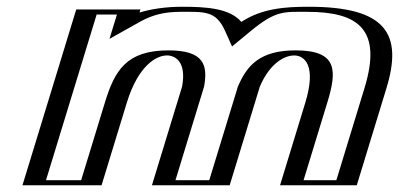

<svg xmlns="http://www.w3.org/2000/svg" viewBox="-20 -548 1180 568"><path d="M255.5 0H71.5L230.5 -520H370.5L361.6 -491C402.6 -514 452.9 -528 517.9 -528C598.9 -528 656.3 -526 685.4 -461C764.3 -526 812.9 -528 893.9 -528C1085.9 -528 1150.8 -459 1098.2 -287L1010.5 0H833.5L908.1 -244C939 -345 923.9 -384 849.9 -384C788.9 -384 752 -358 723.5 -291L634.5 0H454.5L543.5 -291C556 -358 534.9 -384 473.9 -384C399.9 -384 361 -345 330.1 -244ZM708.7 -291.9 624.1 -15H474.1L558.7 -291.9C572.3 -364.9 546.7 -399 478.5 -399C394.4 -399 346.8 -347.8 315.1 -244L245.1 -15H91.1L240.9 -505H350.9L338 -462.7L366.2 -478.6C403.7 -499.6 450.4 -513 513.3 -513C594.8 -513 644.2 -511.1 670.7 -452L677.2 -437.5L693.5 -450.9C767.5 -512 808.3 -513 889.3 -513C1076.5 -513 1133.2 -450.5 1083.2 -287L1000.1 -15H853.1L923.1 -244C954.8 -347.8 938.6 -399 854.5 -399C786.3 -399 739.8 -364.9 708.7 -291.9ZM558.7 -291.9 474.1 -15H624.1L708.7 -291.9C739.8 -364.9 786.3 -399 854.5 -399C938.6 -399 954.8 -347.8 923.1 -244L853.1 -15H1000.1L1083.2 -287C1133.2 -450.5 1076.5 -513 889.3 -513C808.3 -513 767.5 -512 693.5 -450.9L677.2 -437.5L670.7 -452C644.2 -511.1 594.8 -513 513.3 -513C450.4 -513 403.7 -499.6 366.2 -478.6L338 -462.7L350.9 -505H240.9L91.1 -15H245.1L315.1 -244C346.8 -347.8 394.4 -399 478.5 -399C546.7 -399 572.3 -364.9 558.7 -291.9ZM255.5 0 330.1 -244C360.9 -344.8 400.3 -384 473.9 -384C534.6 -384 555.9 -357.7 543.5 -291L454.5 0H634.5L723.5 -291C751.8 -357.7 789.3 -384 849.9 -384C923.5 -384 938.9 -344.8 908.1 -244L833.5 0H1010.5L1098.2 -287C1150.8 -458.8 1085.8 -528 893.9 -528C813.1 -528 764.1 -525.8 685.4 -461C656.4 -525.9 598.8 -528 517.9 -528C452.9 -528 402.6 -514 361.6 -491L370.5 -520H230.5L71.5 0ZM683.6 -291.3 599.1 -15H499.1L583.6 -291.3C595.4 -354.9 584 -399 478.5 -399C353.1 -399 319 -338.6 290.1 -244L220.1 -15H116.1L265.9 -505H325.9L303.9 -433L394.4 -483.7C430.6 -504 466.5 -513 513.3 -513C584.1 -513 618.6 -517.3 645.7 -456.9L666.5 -410.6L721.8 -456.2C796.7 -517.9 819.9 -513 889.3 -513C1040.2 -513 1111.5 -461.1 1058.2 -287L975.1 -15H878.1L948.1 -244C977 -338.6 979.9 -399 854.5 -399C749 -399 710.6 -354.9 683.6 -291.3ZM518.6 -291.6 429.5 0H659.5L748.6 -291.6C781 -367.6 827.6 -384 849.9 -384C881.3 -384 916.8 -354.2 883.1 -244L808.5 0H1035.5L1123.2 -287C1172.6 -448.4 1121.5 -528 893.9 -528C822.1 -528 755.2 -523.2 693.9 -483.2C659.4 -524.1 588.9 -528 517.9 -528C470.3 -528 426.8 -521.3 392.7 -510.9L395.5 -520H205.5L46.5 0H280.5L355.1 -244C388.8 -354.2 442.5 -384 473.9 -384C496.1 -384 532.9 -367.9 518.6 -291.6Z"/></svg>

Font: Hussar Outliner
Style: Obl
Weight: 700
Foundry: Cannot Into Space Fonts
Version: Version 0.92